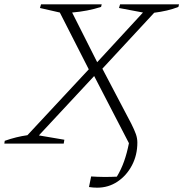

<svg xmlns="http://www.w3.org/2000/svg" viewBox="-37 -665 849 889"><path d="M-17 0 -15 -13Q39 -32 90 -39L374 -344L240 -607L148 -628L153 -645H434L431 -633Q400 -623 366.5 -616.5Q333 -610 297 -607L413 -377L625 -607L514 -628L519 -645H792L789 -633Q764 -623 736 -616.5Q708 -610 677 -606L437 -347L571 -92Q585 -64 592 -44.5Q599 -25 599 -5Q599 53 574 100.5Q549 148 507 176Q465 204 413 204Q394 204 375 201L385 152Q443 156 504 153Q524 120 537.5 82Q551 44 560 -2L399 -313L143 -38L261 -18L258 0Z"/></svg>

Font: Piazzolla SC ExtraLight
Style: Italic
Weight: 200
Italic angle: -11.3°
Designer: Juan Pablo del Peral
Foundry: Huerta Tipografica
Version: Version 1.330